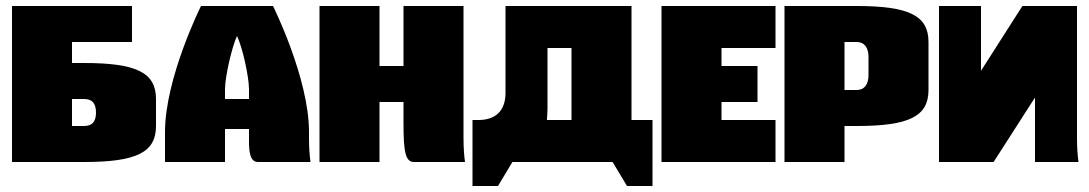

<svg xmlns="http://www.w3.org/2000/svg" viewBox="-20 -540 3630 640"><path d="M220 0H260C435 0 500 -32 500 -120V-210C500 -298 435 -330 260 -330H220V-400H420V-520H20V0ZM220 -210H260C286 -210 300 -197 300 -165C300 -133 286 -120 260 -120H220Z M650 -520C650 -520 530 -280 530 -100V0H730V-110H810V-70C810 -35 813 0 840 0H1015C1012 -20 1010 -49 1010 -80V-100C1010 -280 890 -520 890 -520ZM730 -210V-242C730 -284 753 -384 770 -420C788 -384 810 -284 810 -242V-210Z M1045 -520V0H1245V-200H1325V-130C1325 -35 1331 0 1360 0H1530C1527 -20 1525 -50 1525 -80V-520H1325V-320H1245V-520Z M1665 -520V-230C1665 -172 1633 -140 1575 -140H1555V80H1640L1688 0H2022L2070 80H2155V-140H2085V-520ZM1805 -380H1885V-140H1803C1804 -153 1805 -166 1805 -180Z M2185 -520V0H2565V-140H2385V-200H2505V-320H2385V-380H2565V-520Z M2795 -400H2835C2861 -400 2875 -382 2875 -350V-290C2875 -258 2861 -240 2835 -240H2795ZM2595 -520V0H2795V-120H2835C3010 -120 3075 -152 3075 -240V-400C3075 -488 3010 -520 2835 -520Z M3110 -520V0H3292L3430 -215V0H3575C3572 -20 3570 -49 3570 -80V-520H3388L3250 -304V-520Z"/></svg>

Font: MikodacsPCS
Style: Regular
Weight: 900
Designer: gluk (gluksza@wp.pl)
Foundry: gluk (gluksza@wp.pl)
Version: Version 0.27